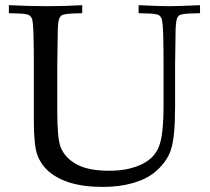

<svg xmlns="http://www.w3.org/2000/svg" viewBox="-20 -714 818 748"><path d="M14.6 -662.6V-693.8Q54.7 -691.9 91.6 -690.9Q128.4 -689.9 162.6 -689.9Q197.8 -689.9 231.9 -690.9Q266.1 -691.9 300.3 -693.8V-662.6Q271 -662.1 254.6 -660.9Q238.3 -659.7 229.7 -657.7Q221.2 -655.8 218.3 -652.8Q215.3 -649.9 212.9 -646Q206.5 -636.7 205.1 -598.6Q205.1 -593.8 204.6 -559.6Q204.1 -525.4 203.1 -460V-279.3Q203.1 -174.3 216.3 -140.6Q233.4 -98.1 279.1 -73.5Q324.7 -48.8 404.8 -48.8Q448.7 -48.8 481.7 -56.6Q514.6 -64.5 538.1 -76.9Q561.5 -89.4 575.9 -105.5Q590.3 -121.6 597.2 -138.2Q607.9 -162.6 612.5 -203.6Q617.2 -244.6 617.2 -309.6V-460Q617.2 -485.8 616.9 -516.4Q616.7 -546.9 616 -574Q615.2 -601.1 613.3 -620.6Q611.3 -640.1 608.4 -644.5Q605.5 -648.9 602.3 -652.3Q599.1 -655.8 590.6 -658Q582 -660.2 565.7 -661.1Q549.3 -662.1 520 -662.6V-693.8Q561 -691.9 590.1 -690.9Q619.1 -689.9 637.7 -689.9Q654.8 -689.9 684.8 -690.9Q714.8 -691.9 759.3 -693.8V-662.6Q730.5 -662.1 714.1 -661.1Q697.8 -660.2 689.2 -658.2Q680.7 -656.2 677.2 -653.3Q673.8 -650.4 671.4 -646Q668.5 -641.1 666.7 -629.4Q665 -617.7 664.1 -598.6Q664.1 -593.8 663.6 -559.6Q663.1 -525.4 662.1 -460V-296.4Q662.1 -176.8 645 -127.9Q627.9 -80.1 583.5 -43.5Q549.8 -15.6 497.3 -0.7Q444.8 14.2 379.4 14.2Q304.2 14.2 249 -3.4Q220.7 -12.7 200 -24.9Q179.2 -37.1 164.6 -51Q149.9 -64.9 140.4 -80.1Q130.9 -95.2 125.5 -109.9Q111.8 -148.9 111.8 -244.1V-460Q111.8 -485.8 111.6 -516.4Q111.3 -546.9 110.6 -574Q109.9 -601.1 108.2 -620.6Q106.4 -640.1 103 -644.5Q100.1 -648.9 96.9 -652.3Q93.8 -655.8 85.2 -658Q76.7 -660.2 60.3 -661.1Q43.9 -662.1 14.6 -662.6Z"/></svg>

Font: XB Kayhan
Style: Regular
Weight: 400
Designer: Behnam
Foundry: Irmug
Version: Version 7.300 2009